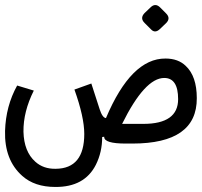

<svg xmlns="http://www.w3.org/2000/svg" viewBox="-168 -569 800 761"><path d="M227 -136Q238 -102 252 -101Q352 -338 488 -337Q538 -337 568 -308Q612 -267 612 -180Q613 0 357 0H330Q245 0 245 -26V-27L237 -26Q237 34 212 84Q167 173 51 172Q-31 172 -80 128Q-151 65 -148 -50Q-145 -149 -100 -230L-34 -210Q-76 -126 -75 -47Q-73 32 -28 72Q4 101 53 100Q166 99 166 -38Q166 -105 127 -214L194 -238ZM316 -78H400Q538 -78 538 -176Q538 -260 483 -260Q406 -260 316 -78ZM466.8 -539.4 490.3 -515.8Q509.6 -496.6 490.3 -477.3L465.7 -453.8Q446.4 -435.6 430.4 -452.7L405.8 -477.3Q385.5 -496.6 404.7 -516.9L428.3 -539.4Q447.5 -558.6 466.8 -539.4Z"/></svg>

Font: Vazir Code FD
Style: Code-FD
Weight: 400
Foundry: DejaVu fonts team - Redesigned by Saber Rastikerdar
Version: Version 1.1.2